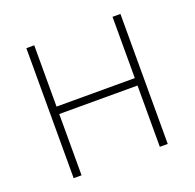

<svg xmlns="http://www.w3.org/2000/svg" viewBox="-100 -633 746 736"><g transform="rotate(-20 273.0 -265.0)"><path d="M112.3 -280.3H431.6V-530.3H463.9V0H431.6V-250H112.3V0H80.1V-530.3H112.3Z"/></g></svg>

Font: Pretendard JP Thin
Style: Regular
Weight: 100
Designer: Base glyphs from Inter by Rasmus Andersson; Hangeul glyphs from Noto Sans CJK(Source Han Sans) by Jang Soo-young and Kan
Foundry: Kil Hyung-jin
Version: Version 1.309